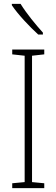

<svg xmlns="http://www.w3.org/2000/svg" viewBox="-20 -969 291 989"><path d="M86 -949H41V-942C73 -894 134 -830 177 -791H201V-801C163 -843 117 -899 86 -949ZM208 0V-25L145 -31V-682L208 -689V-714H43V-689L107 -682V-31L43 -25V0Z"/></svg>

Font: Noto Sans Gujarati Condensed ExtraLight
Style: Regular
Weight: 200
Width: 3
Designer: Jelle Bosma - Monotype Design Team, Universal Thirst
Foundry: Monotype Imaging Inc.
Version: Version 2.106